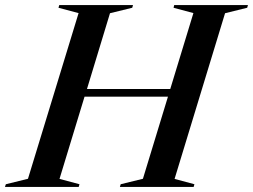

<svg xmlns="http://www.w3.org/2000/svg" viewBox="-62 -735 996 755"><path d="M247 -683.5 168 -704.5 171 -715H461L458 -704.5L370.5 -683L280 -385H607.5L698.5 -683.5L620.5 -704.5L623 -715H913L910 -704.5L823 -683L624.5 -31.5L702.5 -10.5L699.5 0H409.5L412.5 -10.5L500 -32L598.5 -355H270.5L172 -31.5L250.5 -10.5L247.5 0H-42.5L-39 -10.5L48 -32Z"/></svg>

Font: Newsreader 72pt Medium
Style: Italic
Weight: 500
Italic angle: -17°
Designer: Hugues Gentile
Foundry: Production Type
Version: Version 1.003; ttfautohint (v1.8.3)